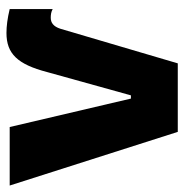

<svg xmlns="http://www.w3.org/2000/svg" viewBox="-8 -562 570 594"><g transform="rotate(-90 277.0 -265.0)"><path d="M485 -363C492 -385 504 -393 519 -393C528 -393 537 -392 546 -387V-520C517 -527 493 -530 472 -530C408 -530 375 -496 351 -404L279 -145H269L181 -520H0L166 0H378Z"/></g></svg>

Font: Fixel Text ExtraBold
Style: Regular
Weight: 800
Width: 4
Designer: AlfaBravo + MacPaw
Foundry: Kyrylo Tkachov, Marchela Mozhyna, Serhii Makarenko, Maria Weinstein, Zakhar Kryvoshyya
Version: Version 1.211